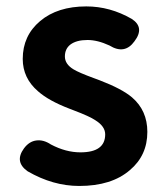

<svg xmlns="http://www.w3.org/2000/svg" viewBox="-20 -581 523 614"><path d="M233.4 13.7Q149.4 13.7 68.4 -33.2Q25.4 -63.5 56.6 -106.4Q73.2 -128.9 96.2 -131.8Q119.1 -134.8 142.6 -119.1Q190.4 -93.8 237.3 -93.8Q316.4 -93.8 316.4 -151.4Q316.4 -176.8 285.2 -196.3Q266.6 -209 214.8 -228.5Q206.1 -231.4 202.1 -233.4Q135.7 -258.8 101.6 -289.1Q52.7 -331.1 52.7 -392.6Q52.7 -466.8 108.4 -513.7Q164.1 -560.5 255.9 -560.5Q332 -560.5 401.4 -520.5Q443.4 -493.2 410.2 -449.2Q378.9 -405.3 330.1 -435.5Q292 -453.1 259.8 -453.1Q224.6 -453.1 205.1 -438.5Q187.5 -424.8 187.5 -400.4Q187.5 -376 214.8 -359.4Q232.4 -348.6 280.3 -331.1Q293 -326.2 298.8 -324.2Q370.1 -296.9 402.3 -269.5Q451.2 -227.5 451.2 -159.2Q451.2 -84 395.5 -37.1Q336.9 13.7 233.4 13.7Z"/></svg>

Font: Bpmf GenSen Rounded B
Style: B
Weight: 700
Foundry: But Ko
Version: Version 1.320